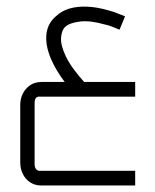

<svg xmlns="http://www.w3.org/2000/svg" viewBox="-20 -367 476 588"><path d="M106 201Q87 201 72.5 191.5Q58 182 50 166Q42 150 42 131V-46Q42 -64 49.5 -79.5Q57 -95 71.5 -105.5Q86 -116 108 -116H394V-71H104Q94 -72 90 -67Q86 -62 86 -51V136Q86 146 91 151.5Q96 157 103 156H394V201ZM209 -79Q176 -115 155 -150Q134 -185 126 -216Q118 -247 124 -273Q130 -299 151 -317Q169 -334 193.5 -341Q218 -348 248.5 -346.5Q279 -345 313 -335Q325 -332 337.5 -327Q350 -322 363 -317L346 -276Q334 -281 323 -285.5Q312 -290 301 -292Q256 -305 224.5 -301Q193 -297 180 -285Q169 -275 167 -252Q165 -229 182 -193.5Q199 -158 243 -110Z"/></svg>

Font: Mada Light
Style: Regular
Weight: 300
Designer: Khaled Hosny
Version: Version 1.5